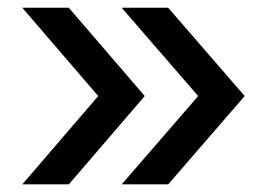

<svg xmlns="http://www.w3.org/2000/svg" viewBox="-20 -506 689 500"><path d="M418 -25.9H296.9L496.1 -255.9L296.9 -485.8H418L617.2 -255.9ZM159.2 -25.9H38.1L235.8 -255.9L38.1 -485.8H159.2L356.9 -255.9Z"/></svg>

Font: Lorenzo Sans Medium
Style: Regular
Weight: 500
Foundry: Intel Corporation
Version: Version 1.00; ttfautohint (v1.5)